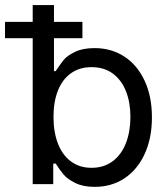

<svg xmlns="http://www.w3.org/2000/svg" viewBox="-51 -727 662 758"><path d="M78.1 -576.2H-31.2V-640.6H78.1V-707H162.1V-640.6H274.4V-576.2H162.1V-446.3H168.9Q188 -475.1 200.9 -491Q213.9 -506.8 244.6 -522Q275.4 -537.1 322.3 -537.1Q388.7 -537.1 439.9 -503.7Q491.2 -470.2 520 -408.2Q548.8 -346.2 548.8 -263.7Q548.8 -181.2 520 -118.9Q491.2 -56.6 440.2 -22.9Q389.2 10.7 323.2 10.7Q276.9 10.7 246.1 -4.6Q215.3 -20 200.4 -37.6Q185.5 -55.2 168.9 -81.1H159.2V0H78.1ZM310.5 -64.5Q359.4 -64.5 394 -90.6Q428.7 -116.7 446.3 -162.4Q463.9 -208 463.9 -265.6Q463.9 -321.8 446.5 -366.2Q429.2 -410.6 394.8 -436.3Q360.4 -461.9 310.5 -461.9Q262.7 -461.9 228.8 -437.5Q194.8 -413.1 177.5 -368.9Q160.2 -324.7 160.2 -265.6Q160.2 -205.6 177.7 -160.2Q195.3 -114.7 229.2 -89.6Q263.2 -64.5 310.5 -64.5Z"/></svg>

Font: Pretendard JP
Style: Regular
Weight: 400
Designer: Base glyphs from Inter by Rasmus Andersson; Hangeul glyphs from Noto Sans CJK(Source Han Sans) by Jang Soo-young and Kan
Foundry: Kil Hyung-jin
Version: Version 1.309